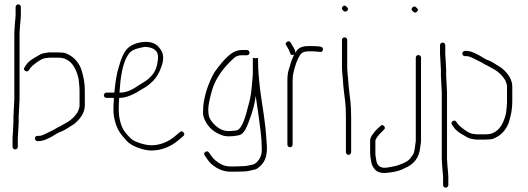

<svg xmlns="http://www.w3.org/2000/svg" viewBox="-20 -673 2415 879"><path d="M206.2 -409H244.5C262.2 -409 276.2 -406 285.2 -400C310 -387.6 327.7 -360.3 338.2 -318C339.6 -312.7 340.6 -306.5 341.2 -299.5L343.2 -278.5C343.9 -271.5 344.2 -265.3 344.2 -260V-191C344.2 -186.3 343.6 -182 342.2 -178L338.2 -166C336.9 -162 333.6 -156.7 328.2 -150C321.3 -139.1 309 -127.4 291.2 -115L266.2 -101C258.9 -96.3 252.8 -93.2 247.9 -91.5C244.1 -89.8 239.1 -87 232.9 -83C226.6 -79 221.1 -76 216.2 -74.1C211.4 -72.2 205.6 -69.3 198.8 -65.5C195.8 -63.8 190 -61 181.5 -57C173 -53 165.3 -51 158.3 -51H151.5C148.2 -51 145.3 -49.8 143 -47.5C140.7 -45.2 139.5 -42.5 139.5 -39.5C139.5 -36.5 140.7 -33.7 143 -31C145.3 -28.3 148.2 -27 151.5 -27H158.3C177.1 -27 204.2 -38.3 239.6 -61C245.9 -65 251.9 -67.8 257.3 -69.5C262.6 -71.2 269.9 -74.7 279.3 -80L303.3 -95C311.9 -99.7 320.1 -105.5 327.8 -112.5C354.8 -137.2 368.3 -163.3 368.3 -191V-260C368.3 -291.3 362.6 -324 351.3 -358C337.2 -393.1 313.4 -416.9 279.9 -429.5C273.7 -431.8 261.5 -433 244.5 -433H205.5C201.5 -433 197.4 -432.5 193.1 -431.5C188.9 -430.5 183.1 -429.4 175.9 -428.3C168.7 -427.1 155.5 -419.2 131.5 -404.6C116.8 -395.6 105.8 -385.4 98.5 -374L92.5 -365C87.8 -358.3 88.8 -352.8 95.5 -348.5C102.2 -344.2 107.8 -345.3 112.5 -352L118.5 -361C121.8 -365.7 126.8 -370.7 133.5 -376C153.9 -392.4 169.3 -402.4 183 -406ZM63.5 -74 65.5 -113V-138L69.5 -217.5V-523L71.5 -553C74.2 -579.7 75.5 -597 75.5 -605V-641C75.5 -644.3 74.3 -647.2 72 -649.5C69.7 -651.8 66.8 -653 63.5 -653C60.2 -653 57.3 -651.8 55 -649.5C52.7 -647.2 51.5 -644.3 51.5 -641V-605C51.5 -599.7 51.2 -594.7 50.5 -590C49.8 -585.3 49.3 -580 49 -574C48.7 -568 48.2 -561.3 47.5 -554L45.5 -523V-218L41.5 -138V-113L39.5 -74L37.5 -42V-1C37.5 2.3 38.7 5.2 41 7.5C43.3 9.8 46.2 11 49.5 11C52.8 11 55.7 9.8 58 7.5C60.3 5.2 61.5 2.3 61.5 -1V-42Z M527 -249C528.5 -269 530 -286.7 531.5 -302C539.5 -368 554.4 -412 576.1 -434C583.4 -441.3 595.6 -447.3 612.9 -452C630.1 -456.7 642.5 -458.7 650 -458C688.2 -454.8 706.7 -436.8 703.2 -404C700.3 -368.4 689.9 -341.9 672.1 -324.5C668.4 -320.8 664.3 -316.8 660 -312.4C655.7 -308 645.3 -300.9 629 -291C623.5 -287.7 617 -283.7 609.5 -279C581.6 -259 554.9 -249 529.2 -249ZM525.5 -225H529.2C538.6 -225 548.5 -226.5 558.9 -229.5C564.6 -231.2 570.6 -233.3 576.9 -236C583.1 -238.7 589.6 -241.7 596.4 -245C603.1 -248.3 610.1 -252.3 617.4 -257C624.6 -261.7 633.6 -267 644.2 -273.1C654.8 -279.1 667.8 -289.8 683 -305C696.9 -319.4 708.2 -338.7 717.1 -363C731.1 -398.1 730.3 -426.3 714.6 -447.5C694.4 -479.1 660 -488.6 608.8 -476C589.8 -470 575.5 -462.5 566 -453.5C548.6 -437.1 534.6 -407.6 523.5 -365C514.8 -339 508.2 -300.3 503.5 -249H467.5C464.2 -249 461.3 -247.7 459 -245C456.7 -242.3 455.5 -239.5 455.5 -236.5C455.5 -233.5 456.7 -230.8 459 -228.5C461.3 -226.2 464.2 -225 467.5 -225H501.5C499.5 -194.3 498.8 -172.3 499.5 -159C500.2 -145.7 502.5 -132 506.5 -118C513.1 -90.2 525.7 -68.1 539.8 -51.5C546.2 -43.8 552.8 -36.3 559.2 -29C572.3 -14.1 593.9 -1.9 623.9 7.5C642 13.2 658.6 16 673.6 16C717.5 16 763 -0.7 800.1 -34L819.1 -50C825.1 -55.3 825.4 -61 820.1 -67C814.7 -73 809.1 -73.3 803.1 -68L784.1 -52C751.1 -22.7 710.9 -8 673.6 -8C663.4 -8 654 -9 645.5 -11C620.5 -16.9 601.9 -23.5 589.7 -30.9C580.9 -36.2 568.5 -48.5 552.5 -68C541.4 -81.5 533 -102.5 527.2 -131.1C523.3 -147.9 522.5 -179.2 525.5 -225Z M1170.5 88C1195.5 66.9 1205.6 32.4 1201 -15.5C1200 -25.8 1199.2 -37.7 1198.5 -51C1197.5 -70.7 1194 -102 1188 -145C1185.7 -161.7 1182.1 -185.9 1177.2 -217.7C1172.4 -249.5 1169.3 -273.1 1168 -288.5C1167 -300.2 1165.7 -314 1164 -330C1162.3 -346 1161.5 -369 1161.5 -399V-408L1149.5 -406C1145.5 -407.3 1142 -408 1139 -408H1137.5V-343C1137.5 -333.7 1137 -323.8 1136 -313.5C1135 -303.2 1133.4 -285.8 1131.1 -261.4C1128.8 -237 1123.3 -210.2 1114.5 -181C1098.6 -114.2 1081.4 -79.2 1063 -76C1055.3 -74.7 1044.8 -73.7 1031.5 -73C1004 -71.5 978.8 -83.3 956 -108.5C949.7 -115.5 944.3 -123.3 940 -132C935.7 -140.7 933.5 -154.1 933.5 -172.2C933.5 -190.4 939.2 -219.3 950.5 -259C965.2 -310.3 998.6 -359.6 1050.8 -407C1060.4 -415.7 1071.9 -420 1085.5 -420H1110.5C1113.8 -420 1116.7 -421.2 1119 -423.5C1121.3 -425.8 1122.5 -428.5 1122.5 -431.5C1122.5 -434.5 1121.3 -437.3 1119 -440C1116.7 -442.7 1113.8 -444 1110.5 -444H1085.5C1077.5 -444 1069.2 -442.3 1060.5 -439C1036.3 -431.5 1005.1 -401.7 967 -349.5C958 -337.2 948.3 -318.3 937.8 -292.9C927.3 -267.5 919.3 -240.4 914 -211.5C912.3 -202.5 911.2 -193.8 910.5 -185.5C909.8 -177.2 909.5 -167.3 909.5 -156C909.5 -144.7 912.5 -133.3 918.5 -122C933.3 -90.5 958.3 -68.2 993.5 -55C1011.3 -47.2 1037.6 -46.7 1072.5 -53.5C1084.5 -55.8 1094.7 -64.5 1103 -79.5C1111.3 -94.5 1120.6 -117.7 1130.9 -149C1141.2 -180.4 1147.7 -208.7 1150.5 -234C1152.5 -221.3 1154.5 -208 1156.5 -194L1164 -141.5C1166.3 -125.2 1169.3 -102.3 1173 -73C1176.7 -43.7 1178.5 -15 1178.5 13C1178.5 36.2 1170.5 55.4 1154.5 70.5C1148.5 76.2 1142.7 79.5 1137 80.5C1131.3 81.5 1125.2 82.8 1118.5 84.5C1111.8 86.2 1104.5 87.2 1096.5 87.5C1088.5 87.8 1081.2 88.2 1074.5 88.5C1067.8 88.8 1061.5 89 1055.5 89H1035.5C1020.2 89 1006.5 86 994.5 80C974.9 70.2 959.6 57.6 948.5 42L936.5 25C931.8 19 926.3 18.2 920 22.5C913.7 26.8 912.8 32.3 917.5 39L928.5 55C936.5 67 945.5 76.7 955.5 84C980.1 103.3 1006.8 113 1035.5 113H1055.5C1087.5 113 1108.5 111.8 1118.5 109.5C1128.5 107.2 1137.5 105.2 1145.5 103.5C1153.5 101.8 1161.8 96.7 1170.5 88Z M1323.7 -422C1325.7 -422.7 1327 -423.7 1327.7 -425C1322 -413.7 1317.5 -403.3 1314.2 -394L1301.2 -351.5C1297.5 -339.8 1295.7 -323.7 1295.7 -303V-11C1295.7 -7.7 1296.9 -4.8 1299.2 -2.5C1301.5 -0.2 1304.4 1 1307.7 1C1311 1 1313.9 -0.2 1316.2 -2.5C1318.5 -4.8 1319.7 -7.7 1319.7 -11V-303C1319.7 -316.7 1320.7 -328 1322.7 -337C1331 -374.5 1341.4 -402.5 1353.7 -421C1360.8 -432.3 1373.4 -438 1391.7 -438H1406.7C1419.6 -438 1431.2 -437.2 1441.4 -435.7C1447.3 -434.8 1451.4 -435.2 1453.7 -437C1456.4 -439 1458 -441.7 1458.7 -445C1459.4 -448.3 1458.2 -452 1455.2 -456C1452.2 -460 1436 -462 1406.7 -462H1391.7C1364.7 -462 1346.3 -454.2 1336.7 -438.5C1334 -434.2 1332.4 -431.7 1331.7 -431C1333.7 -436.9 1328.7 -449.2 1316.7 -468L1310.7 -478C1306.7 -484.7 1301.2 -485.8 1294.2 -481.5C1287.2 -477.2 1286 -471.7 1290.7 -465L1296.7 -455C1301.1 -448.3 1305.1 -439.7 1308.7 -429C1311.4 -421.7 1316.4 -419.3 1323.7 -422Z M1575.6 36C1578.9 36 1581.8 34.7 1584.1 32C1586.4 29.3 1587.6 26.7 1587.6 24V-133C1587.6 -164.6 1586.4 -190.4 1584.1 -210.5C1582.4 -224.8 1580.8 -238.5 1579.1 -251.5C1577.4 -264.5 1576.3 -275.5 1575.6 -284.5L1573.6 -311.5C1572.9 -320.5 1572.1 -330 1571.1 -340C1570.1 -350 1569.6 -359.3 1569.6 -368V-490C1569.6 -493.3 1568.4 -496.2 1566.1 -498.5C1563.8 -500.8 1560.9 -502 1557.6 -502C1554.3 -502 1551.4 -500.8 1549.1 -498.5C1546.8 -496.2 1545.6 -493.3 1545.6 -490V-367.5C1545.6 -358.5 1546.1 -348.8 1547.1 -338.5C1548.1 -328.2 1548.9 -318.5 1549.6 -309.5L1551.6 -282.5C1552.3 -273.5 1553.4 -262.5 1555.1 -249.5C1556.8 -236.5 1558.6 -221.8 1560.6 -205.5C1562.6 -189.2 1563.6 -165 1563.6 -133V24C1563.6 26.7 1564.8 29.3 1567.1 32C1569.4 34.7 1572.3 36 1575.6 36ZM1549.1 -643.5C1543.4 -637.8 1543.9 -631.7 1550.6 -625C1557.3 -618.3 1563.6 -618 1569.7 -624.1C1575.7 -630.1 1574.4 -636.4 1565.6 -643C1560.3 -649 1554.8 -649.2 1549.1 -643.5Z M1895.5 -421C1892.2 -421 1889.3 -419.8 1887 -417.5C1884.7 -415.2 1883.5 -412.3 1883.5 -409V-32C1883.5 -26.7 1883 -21.3 1882 -16C1881 -10.7 1879.9 -2.8 1878.7 7.6C1877.5 18 1875.1 26.8 1871.5 34C1868.8 38 1864.3 44.2 1857.9 52.6C1851.4 60.9 1839.8 68.6 1823 75.5C1817.3 77.8 1811.5 80.2 1805.5 82.5C1799.5 84.8 1792.8 86.7 1785.5 88C1778.2 89.3 1770.5 90.8 1762.5 92.5C1754.5 94.2 1746.8 95 1739.5 95C1720.8 95 1708.8 85.3 1703.5 66L1700 45C1699 39 1698.5 33 1698.5 27V-30C1698.5 -32 1701.1 -37 1706.4 -45C1711.7 -53 1718.4 -60.6 1726.5 -68L1737.5 -79C1743.5 -84.3 1743.7 -90 1738 -96C1732.3 -102 1726.8 -102 1721.5 -96L1709.5 -85C1701.5 -77.7 1693.7 -68.6 1686 -57.9C1678.3 -47.2 1674.5 -37.9 1674.5 -30V28C1674.5 38 1676.5 53 1680.5 73C1682.5 83 1688 93.2 1697.1 103.5C1706.1 113.8 1720.3 119 1739.5 119C1747.5 119 1761.3 117.4 1780.9 114.2C1800.4 111 1817.6 105.2 1832.5 97C1874.8 80.1 1898.5 49.1 1903.5 4C1904.2 -2 1905 -7.8 1906 -13.5C1907 -19.2 1907.5 -25.3 1907.5 -32V-409C1907.5 -412.3 1906.3 -415.2 1904 -417.5C1901.7 -419.8 1898.8 -421 1895.5 -421ZM1885.5 -639C1880.2 -645 1874.4 -644.9 1868.1 -638.6C1861.9 -632.4 1863.4 -625.9 1872.5 -619C1877.8 -613.7 1883.5 -614 1889.6 -620.1C1895.6 -626.1 1894.3 -632.4 1885.5 -639Z M2163.2 -58H2201.5C2219.2 -58 2233.2 -61 2242.2 -67C2267 -79.4 2284.7 -106.7 2295.2 -149C2296.6 -154.3 2297.6 -160.5 2298.2 -167.5L2300.2 -188.5C2300.9 -195.5 2301.2 -201.7 2301.2 -207V-276C2301.2 -280.7 2300.6 -285 2299.2 -289L2295.2 -301C2293.9 -305 2290.6 -310.3 2285.2 -317C2278.3 -327.9 2266 -339.6 2248.2 -352L2223.2 -366C2215.9 -370.7 2209.8 -373.8 2204.9 -375.5C2201.1 -377.2 2196.1 -380 2189.9 -384C2183.6 -388 2178.1 -391 2173.2 -392.9C2168.4 -394.8 2162.6 -397.7 2155.8 -401.5C2152.8 -403.2 2147 -406 2138.5 -410C2130 -414 2122.3 -416 2115.3 -416H2108.5C2105.2 -416 2102.3 -417.2 2100 -419.5C2097.7 -421.8 2096.5 -424.5 2096.5 -427.5C2096.5 -430.5 2097.7 -433.3 2100 -436C2102.3 -438.7 2105.2 -440 2108.5 -440H2115.3C2134.1 -440 2161.2 -428.7 2196.6 -406C2202.9 -402 2208.9 -399.2 2214.3 -397.5C2219.6 -395.8 2226.9 -392.3 2236.3 -387L2260.3 -372C2268.9 -367.3 2277.1 -361.5 2284.8 -354.5C2311.8 -329.8 2325.3 -303.7 2325.3 -276V-207C2325.3 -175.7 2319.6 -143 2308.3 -109C2294.2 -73.9 2270.4 -50.1 2236.9 -37.5C2230.7 -35.2 2218.5 -34 2201.5 -34H2162.5C2158.5 -34 2154.4 -34.5 2150.1 -35.5C2145.9 -36.5 2140.1 -37.6 2132.9 -38.7C2125.7 -39.9 2112.5 -47.8 2088.5 -62.4C2073.8 -71.4 2062.8 -81.6 2055.5 -93L2049.5 -102C2044.8 -108.7 2045.8 -114.2 2052.5 -118.5C2059.2 -122.8 2064.8 -121.7 2069.5 -115L2075.5 -106C2078.8 -101.3 2083.8 -96.3 2090.5 -91C2110.9 -74.6 2126.3 -64.6 2140 -61ZM2020.5 -393 2022.5 -354V-329L2026.5 -249.5V56L2028.5 86C2031.2 112.7 2032.5 130 2032.5 138V174C2032.5 177.3 2031.3 180.2 2029 182.5C2026.7 184.8 2023.8 186 2020.5 186C2017.2 186 2014.3 184.8 2012 182.5C2009.7 180.2 2008.5 177.3 2008.5 174V138C2008.5 132.7 2008.2 127.7 2007.5 123C2006.8 118.3 2006.3 113 2006 107C2005.7 101 2005.2 94.3 2004.5 87L2002.5 56V-249L1998.5 -329V-354L1996.5 -393L1994.5 -425V-466C1994.5 -469.3 1995.7 -472.2 1998 -474.5C2000.3 -476.8 2003.2 -478 2006.5 -478C2009.8 -478 2012.7 -476.8 2015 -474.5C2017.3 -472.2 2018.5 -469.3 2018.5 -466V-425Z"/></svg>

Font: Proton
Style: SeBdCnd
Weight: 500
Version: Version 1.017